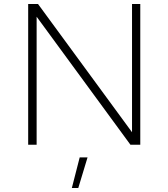

<svg xmlns="http://www.w3.org/2000/svg" viewBox="-20 -719 836 954"><path d="M636 -699H677V0H628L162 -636V0H120V-699H169L636 -62ZM376 63H415L369 215H337Z"/></svg>

Font: Argentum Sans ExtraLight
Style: Regular
Weight: 275
Designer: Julieta Ulanovsky (Modified by Cristiano Sobral)
Foundry: Julieta Ulanovsky
Version: Version 1.000; ttfautohint (v1.5.65-e2d9)